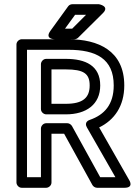

<svg xmlns="http://www.w3.org/2000/svg" viewBox="-20 -865 639 910"><path d="M388 -795 322 -729H288L336 -795ZM467 -802C502 -836 449 -845 449 -845H323C316 -845 308 -842 303 -835L219 -719C190 -679 239 -679 239 -679H332C337 -679 345 -681 350 -686ZM174 -561V-348C174 -333 188 -323 199 -323H292C389 -323 455 -370 455 -460C455 -554 385 -586 292 -586H199C184 -586 174 -572 174 -561ZM224 -536H292C377 -536 405 -516 405 -460C405 -402 373 -373 292 -373H224ZM527 -25H455L321 -268C316 -276 307 -281 299 -281H199C184 -281 174 -267 174 -256V-25H108V-629H304C435 -629 519 -587 519 -460C519 -370 475 -321 406 -297C399 -295 378 -285 392 -261ZM570 25C617 25 592 -12 592 -12L450 -261C522 -296 569 -362 569 -460C569 -625 445 -679 304 -679H83C72 -679 58 -669 58 -654V0C58 11 68 25 83 25H199C210 25 224 15 224 0V-231H284L418 12C422 19 431 25 440 25Z"/></svg>

Font: Falling Sky
Style: Ou
Weight: 400
Designer: Paul D. Hunt
Foundry: Adobe Systems Incorporated
Version: Version 1.02